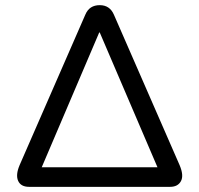

<svg xmlns="http://www.w3.org/2000/svg" viewBox="-20 -725 773 745"><path d="M93 0Q61 0 50.5 -23Q40 -46 56 -84L311 -668Q319 -687 333 -696Q347 -705 367 -705Q406 -705 422 -668L677 -84Q694 -44 682 -22Q670 0 640 0ZM365 -599 127 -41V-76H606V-41L367 -599Z"/></svg>

Font: Nunito Medium
Style: Regular
Weight: 500
Designer: Vernon Adams
Foundry: Vernon Adams
Version: Version 3.601